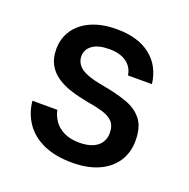

<svg xmlns="http://www.w3.org/2000/svg" viewBox="-102 -621 718 731"><g transform="rotate(20 257.0 -256.0)"><path d="M264 12Q196 12 148 -9.5Q100 -31 73.5 -69.5Q47 -108 42 -158H143Q148 -134 162 -114Q176 -94 201.5 -81.5Q227 -69 264 -69Q296 -69 318 -78.5Q340 -88 350.5 -105Q361 -122 361 -142Q361 -171 347.5 -186.5Q334 -202 307.5 -210.5Q281 -219 243 -225Q205 -232 171.5 -242.5Q138 -253 113 -270Q88 -287 74 -312.5Q60 -338 60 -374Q60 -418 83 -452Q106 -486 149 -505Q192 -524 252 -524Q337 -524 388 -484.5Q439 -445 448 -373H351Q346 -406 320 -424.5Q294 -443 251 -443Q206 -443 182.5 -426Q159 -409 159 -381Q159 -362 171 -346.5Q183 -331 209 -321Q235 -311 275 -304Q332 -294 374 -279Q416 -264 439.5 -234Q463 -204 463 -149Q463 -100 438.5 -63.5Q414 -27 369.5 -7.5Q325 12 264 12Z"/></g></svg>

Font: DM Sans 12pt Medium
Style: Regular
Weight: 500
Version: Version 4.004;gftools[0.9.30]